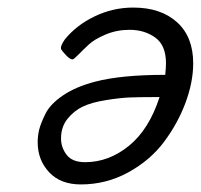

<svg xmlns="http://www.w3.org/2000/svg" viewBox="-20 -484 533 510"><path d="M80.1 -106Q80.1 -123 84 -139.4Q87.9 -155.8 100.8 -181.9Q113.8 -208 147.9 -231Q182.1 -253.9 232.9 -267.1Q301.8 -285.2 418.9 -285.2Q420.9 -305.2 420.9 -315.9Q420.9 -363.8 392.3 -384.3Q363.8 -404.8 324.2 -404.8Q290 -404.8 260.5 -392.3Q231 -379.9 215.6 -365.5Q200.2 -351.1 188 -338.6Q175.8 -326.2 172.9 -326.2Q166 -326.2 156 -336.7Q146 -347.2 143.1 -352.1Q138.2 -358.9 151.9 -378.9Q182.6 -417 231.2 -440.4Q279.8 -463.9 334 -463.9Q407.2 -463.9 450.2 -425Q493.2 -386.2 493.2 -315.9Q493.2 -266.1 472.7 -210.9Q452.1 -155.8 415.5 -106.9Q378.9 -58.1 320.6 -26.1Q262.2 5.9 194.8 5.9Q140.6 5.9 110.4 -26.6Q80.1 -59.1 80.1 -106ZM142.1 -116.2Q142.1 -92.3 157 -72.8Q171.9 -53.2 206.1 -53.2Q269 -53.2 322.5 -96.7Q376 -140.1 403.8 -226.1H386.2Q349.1 -226.1 324 -225.1Q298.8 -224.1 261 -218Q223.1 -211.9 200 -200.9Q176.8 -189.9 159.4 -168.5Q142.1 -147 142.1 -116.2Z"/></svg>

Font: CMU Concrete
Style: Italic
Weight: 500
Italic angle: -14.04°
Version: Version 0.7.0